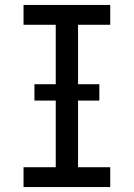

<svg xmlns="http://www.w3.org/2000/svg" viewBox="-20 -755 540 775"><path d="M75 0V-80H205V-655H75V-735H425V-655H295V-80H425V0ZM381 -349H119V-415H381Z"/></svg>

Font: Iosevka Fixed Medium
Style: Regular
Weight: 500
Monospace: yes
Designer: Belleve Invis
Foundry: Belleve Invis
Version: Version 32.3.0